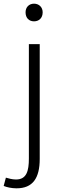

<svg xmlns="http://www.w3.org/2000/svg" viewBox="-57 -774 334 1044"><path d="M33 250C121 250 159 195 159 90V-534H100V88C100 155 88 202 30 202C9 202 -11 196 -25 192L-37 237C-21 244 6 250 33 250ZM128 -658C155 -658 175 -676 175 -707C175 -735 155 -754 128 -754C101 -754 82 -735 82 -707C82 -676 101 -658 128 -658Z"/></svg>

Font: Noto Sans SC Light
Style: Regular
Weight: 300
Designer: Ryoko NISHIZUKA 西塚涼子 (kana, bopomofo & ideographs); Paul D. Hunt (Latin, Greek & Cyrillic); Sandoll Communications 산돌커뮤니
Foundry: Adobe
Version: Version 2.004;hotconv 1.0.118;makeotfexe 2.5.65603